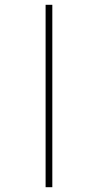

<svg xmlns="http://www.w3.org/2000/svg" viewBox="-20 -780 407 800"><path d="M170 0H198V-760H170Z"/></svg>

Font: Noto Serif SemiCondensed Thin
Style: Regular
Weight: 100
Width: 4
Designer: Monotype Design Team
Foundry: Monotype Imaging Inc.
Version: Version 2.015